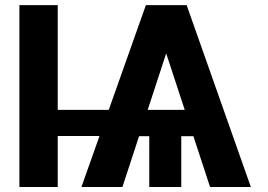

<svg xmlns="http://www.w3.org/2000/svg" viewBox="-20 -748 1071 768"><path d="M480.5 -308.6Q480.5 -282.2 480.5 -204.1Q404.3 -204.1 175.8 -204.1Q175.8 -229.5 175.8 -308.6Q252 -308.6 480.5 -308.6ZM210.9 -727.5Q210.9 -545.9 210.9 0Q172.9 0 57.6 0Q57.6 -181.6 57.6 -727.5Q95.7 -727.5 210.9 -727.5ZM688.5 -668Q633.8 -501 469.7 0Q428.7 0 305.7 0Q370.1 -181.6 563.5 -727.5Q586.9 -727.5 657.2 -727.5Q665 -711.9 688.5 -668ZM820.3 0Q764.6 -168 599.6 -671.9Q607.4 -685.5 632.8 -727.5Q656.2 -727.5 726.6 -727.5Q791 -545.9 983.4 0Q942.4 0 820.3 0ZM830.1 -308.6Q830.1 -282.2 830.1 -203.1Q731.4 -203.1 436.5 -203.1Q436.5 -229.5 436.5 -308.6Q535.2 -308.6 830.1 -308.6ZM705.1 -256.8Q705.1 -192.4 705.1 0Q672.9 0 577.1 0Q577.1 -64.5 577.1 -256.8Q609.4 -256.8 705.1 -256.8Z"/></svg>

Font: DeepSea
Style: Bold
Weight: 700
Designer: Stem
Version: Version 3.019;git-0a5106e0b